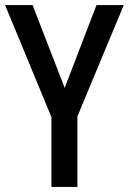

<svg xmlns="http://www.w3.org/2000/svg" viewBox="-20 -734 506 754"><path d="M234 -389 108 -714H0L182 -274V0H284V-277L466 -714H359Z"/></svg>

Font: Noto Sans Sinhala Condensed Medium
Style: Regular
Weight: 500
Width: 3
Designer: Jelle Bosma - Monotype Design Team
Foundry: Monotype Imaging Inc.
Version: Version 2.006